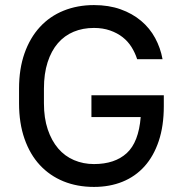

<svg xmlns="http://www.w3.org/2000/svg" viewBox="-20 -728 720 756"><path d="M340 -353H625V-310Q625 -232 605 -172.5Q585 -113 549 -73Q513 -33 462.5 -12.5Q412 8 350 8Q284 8 230 -14Q176 -36 137 -78Q98 -120 76.5 -181.5Q55 -243 55 -321V-379Q55 -457 76.5 -518Q98 -579 137 -621.5Q176 -664 230.5 -686Q285 -708 350 -708Q408 -708 454.5 -691.5Q501 -675 535.5 -646Q570 -617 591 -578Q612 -539 620 -495H520Q512 -520 498 -542.5Q484 -565 463 -581.5Q442 -598 413.5 -608Q385 -618 350 -618Q306 -618 270 -603Q234 -588 208 -558Q182 -528 167.5 -483Q153 -438 153 -379V-321Q153 -263 168 -218.5Q183 -174 209 -143.5Q235 -113 271.5 -97.5Q308 -82 350 -82Q432 -82 479 -125Q526 -168 534 -267H340Z"/></svg>

Font: PT Root UI Web Medium
Style: Regular
Weight: 500
Designer: Vitaly Kuzmin
Foundry: ParaType Ltd.
Version: Version 1.001W